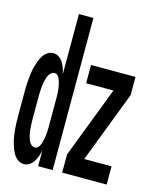

<svg xmlns="http://www.w3.org/2000/svg" viewBox="-112 -812 724 896"><g transform="rotate(15 250.0 -363.5)"><path d="M90 8Q75 8 62 -0.5Q49 -9 40.5 -22.5Q32 -36 27 -50Q22 -64 18 -79Q14 -94 12 -109Q10 -124 8.5 -139Q7 -154 6.5 -169.5Q6 -185 6 -200V-320Q6 -335 6.5 -350.5Q7 -366 8.5 -381Q10 -396 12 -411Q14 -426 18 -441Q22 -456 27 -470Q32 -484 40.5 -497.5Q49 -511 62 -519.5Q75 -528 90 -528Q104 -528 116.5 -519.5Q129 -511 137 -498Q145 -485 149.5 -471.5Q154 -458 157 -443V-735H227V0H157V-77Q154 -62 149.5 -48.5Q145 -35 137 -22Q129 -9 116.5 -0.5Q104 8 90 8ZM273 0V-88L405 -432H273V-520H488V-432L356 -88H488V0ZM118 -80Q127 -80 133.5 -86Q140 -92 143 -100Q146 -108 148.5 -116Q151 -124 152.5 -132.5Q154 -141 155 -149.5Q156 -158 156.5 -166.5Q157 -175 157 -183.5Q157 -192 157 -200V-320Q157 -328 157 -336.5Q157 -345 156.5 -353.5Q156 -362 155 -370.5Q154 -379 152.5 -387.5Q151 -396 148.5 -404Q146 -412 143 -420Q140 -428 133.5 -434Q127 -440 118 -440Q110 -440 103 -434Q96 -428 92 -420.5Q88 -413 85.5 -405Q83 -397 81 -388.5Q79 -380 78 -371.5Q77 -363 76.5 -354.5Q76 -346 75.5 -337.5Q75 -329 75 -320V-200Q75 -191 75.5 -182.5Q76 -174 76.5 -165.5Q77 -157 78 -148.5Q79 -140 81 -131.5Q83 -123 85.5 -115Q88 -107 92 -99.5Q96 -92 103 -86Q110 -80 118 -80Z"/></g></svg>

Font: Iosevka SS04 Semibold
Style: Regular
Weight: 600
Monospace: yes
Designer: Belleve Invis
Foundry: Belleve Invis
Version: Version 19.0.0; ttfautohint (v1.8.4)